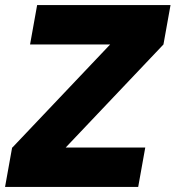

<svg xmlns="http://www.w3.org/2000/svg" viewBox="-27 -740 695 760"><path d="M520 0H-7L21 -156H22L409 -564H92L120 -720H648L620 -564L233 -156H548Z"/></svg>

Font: Fugaz One
Style: Regular
Weight: 400
Designer: Daniel Hernandez
Foundry: Daniel Hernandez
Version: Version 1.002